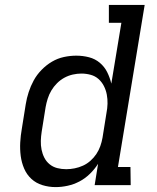

<svg xmlns="http://www.w3.org/2000/svg" viewBox="-20 -755 640 783"><path d="M207 8Q179 8 153 0Q127 -8 108 -25.5Q89 -43 78.5 -67.5Q68 -92 64.5 -119Q61 -146 62.5 -174Q64 -202 69 -230L85 -330Q89 -355 97 -379.5Q105 -404 117.5 -427Q130 -450 149.5 -470Q169 -490 192 -503.5Q215 -517 240.5 -522.5Q266 -528 291 -528Q318 -528 343 -521.5Q368 -515 387 -499Q406 -483 417 -461Q428 -439 434 -414L475 -662H424V-735H570L461 -74H512L513 0H366L380 -87Q366 -65 346.5 -46Q327 -27 304 -15Q281 -3 256 2.5Q231 8 207 8ZM250 -65Q267 -65 284.5 -68.5Q302 -72 318.5 -79.5Q335 -87 349 -99.5Q363 -112 373 -127Q383 -142 389 -159Q395 -176 398 -193L414 -293Q418 -313 418.5 -332Q419 -351 415.5 -369.5Q412 -388 403.5 -404.5Q395 -421 381.5 -433Q368 -445 349.5 -450Q331 -455 312 -455Q295 -455 277 -451Q259 -447 242.5 -438Q226 -429 212.5 -415.5Q199 -402 189.5 -386Q180 -370 174.5 -352.5Q169 -335 166 -318L150 -218Q147 -199 146.5 -180.5Q146 -162 149.5 -144.5Q153 -127 161 -111.5Q169 -96 182.5 -85Q196 -74 213.5 -69.5Q231 -65 250 -65Z"/></svg>

Font: Iosevka Plex Etoile
Style: Italic
Weight: 400
Italic angle: -9°
Designer: Belleve Invis
Foundry: Belleve Invis
Version: Version 25.1.1; ttfautohint (v1.8.4)